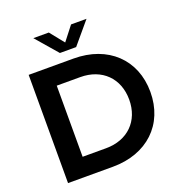

<svg xmlns="http://www.w3.org/2000/svg" viewBox="-156 -1034 1101 1167"><g transform="rotate(-20 395.0 -450.0)"><path d="M85 0H375C597 0 745 -140 745 -350C745 -560 597 -700 375 -700H85ZM375 -120H223V-580H375C515 -580 608 -488 608 -350C608 -212 515 -120 375 -120ZM414 -760 532 -900H432L361 -809L288 -900H188L309 -760Z"/></g></svg>

Font: Goli SemiBold
Style: Regular
Weight: 600
Designer: jaikishan Patel
Foundry: MagicType
Version: Version 1.000;Glyphs 3.2 (3242)